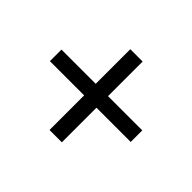

<svg xmlns="http://www.w3.org/2000/svg" viewBox="-107 -679 735 735"><g transform="rotate(45 260.5 -312.0)"><path d="M227.1 -93.8H293.8V-281.2H479.2V-343.8H293.8V-531.2H227.1V-343.8H41.7V-281.2H227.1Z"/></g></svg>

Font: Afacad
Style: Regular
Weight: 400
Designer: Kristian Moeller
Foundry: Dicotype
Version: Version 1.000